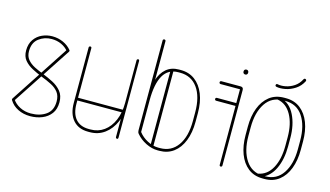

<svg xmlns="http://www.w3.org/2000/svg" viewBox="-79 -912 2010 1169"><g transform="rotate(15 926.5 -327.5)"><path d="M277 -446Q279 -449 283 -449Q286 -449 288 -448Q290 -447 291.5 -445.5Q293 -444 293 -441Q293 -440 291 -436L47 -64Q45 -59 40 -59Q35 -59 33 -61.5Q31 -64 31 -67Q31 -68 31.5 -69.5Q32 -71 33 -73ZM33 -61Q32 -62 31.5 -63.5Q31 -65 31 -67Q31 -70 33 -73Q35 -76 39 -76Q43 -76 46 -71Q63 -45 94 -29Q125 -13 163 -13Q220 -13 258.5 -40Q297 -67 297 -124Q297 -159 280.5 -181Q264 -203 235 -218Q206 -233 169 -247Q137 -260 106.5 -276Q76 -292 56.5 -315.5Q37 -339 37 -377Q37 -418 56.5 -446Q76 -474 106.5 -487.5Q137 -501 170 -501Q207 -501 239 -486.5Q271 -472 291 -447Q292 -446 292.5 -444.5Q293 -443 293 -441Q293 -439 291 -437Q289 -435 287 -434Q285 -433 284 -433Q280 -433 277 -436Q260 -458 232 -471Q204 -484 170 -484Q125 -484 90 -457.5Q55 -431 55 -377Q55 -345 72 -324.5Q89 -304 116.5 -290Q144 -276 176 -264Q206 -252 238.5 -235.5Q271 -219 293 -192.5Q315 -166 315 -124Q315 -80 294 -52Q273 -24 238.5 -10Q204 4 163 4Q121 4 86.5 -13Q52 -30 33 -61Z M718 -9Q718 -5 716.5 -2.5Q715 0 711 0Q707 0 704.5 -2.5Q702 -5 702 -9V-493Q702 -496 704.5 -498.5Q707 -501 711 -501Q715 -501 716.5 -498.5Q718 -496 718 -493ZM702 -224Q702 -228 704.5 -230.5Q707 -233 711 -233Q715 -233 716.5 -230.5Q718 -228 718 -224Q718 -158 695.5 -106.5Q673 -55 633 -25.5Q593 4 540 4H529Q468 4 434 -35Q400 -74 400 -143V-493Q400 -496 402.5 -498.5Q405 -501 409 -501Q413 -501 415 -498.5Q417 -496 417 -493V-143Q417 -80 446 -46.5Q475 -13 529 -13H540Q588 -13 624.5 -39.5Q661 -66 681.5 -114Q702 -162 702 -224ZM409 -163Q405 -163 402.5 -165.5Q400 -168 400 -171Q400 -175 402.5 -177.5Q405 -180 409 -180H706Q710 -180 712.5 -177.5Q715 -175 715 -171Q715 -168 712.5 -165.5Q710 -163 706 -163Z M1146 -224Q1146 -155 1125.5 -103.5Q1105 -52 1067.5 -24Q1030 4 978 4H967Q931 4 893.5 -14.5Q856 -33 831 -63Q827 -68 825.5 -73Q824 -78 824 -85V-278Q824 -350 839.5 -400.5Q855 -451 887 -478Q919 -505 967 -505H978Q1030 -505 1067.5 -477Q1105 -449 1125.5 -398Q1146 -347 1146 -278ZM1129 -224V-278Q1129 -377 1089 -432.5Q1049 -488 978 -488H967Q903 -488 872.5 -434.5Q842 -381 842 -278V-78Q864 -49 898.5 -31Q933 -13 967 -13H978Q1049 -13 1089 -69.5Q1129 -126 1129 -224ZM842 -278Q842 -274 839.5 -271.5Q837 -269 833 -269Q829 -269 826.5 -271.5Q824 -274 824 -278V-651Q824 -654 826.5 -656.5Q829 -659 833 -659Q837 -659 839.5 -656.5Q842 -654 842 -651ZM936 -14Q936 -10 933.5 -7.5Q931 -5 927 -5Q923 -5 920.5 -7.5Q918 -10 918 -14V-486Q918 -490 920.5 -492.5Q923 -495 927 -495Q931 -495 933.5 -492.5Q936 -490 936 -486Z M1234 -485Q1230 -485 1227.5 -487.5Q1225 -490 1225 -494Q1225 -498 1227.5 -500.5Q1230 -503 1234 -503H1355Q1373 -503 1373 -485V-9Q1373 -5 1370.5 -2.5Q1368 0 1364 0Q1360 0 1358 -2.5Q1356 -5 1356 -9V-485ZM1234 -380Q1230 -380 1227.5 -382.5Q1225 -385 1225 -389Q1225 -393 1227.5 -395.5Q1230 -398 1234 -398H1364Q1368 -398 1370.5 -395.5Q1373 -393 1373 -389Q1373 -385 1370.5 -382.5Q1368 -380 1364 -380ZM1349 -597Q1349 -603 1353 -607Q1357 -611 1364 -611Q1370 -611 1374 -607Q1378 -603 1378 -597V-594Q1378 -588 1374 -584Q1370 -580 1364 -580Q1357 -580 1353 -584Q1349 -588 1349 -594Z M1461 -278Q1461 -344 1480.5 -395Q1500 -446 1537.5 -475.5Q1575 -505 1630 -505H1641Q1695 -505 1732.5 -475.5Q1770 -446 1789.5 -395Q1809 -344 1809 -278V-224Q1809 -158 1789.5 -106.5Q1770 -55 1732.5 -25.5Q1695 4 1641 4H1630Q1575 4 1537.5 -25.5Q1500 -55 1480.5 -106.5Q1461 -158 1461 -224ZM1479 -278V-224Q1479 -130 1518 -71.5Q1557 -13 1630 -13H1641Q1713 -13 1752 -71.5Q1791 -130 1791 -224V-278Q1791 -372 1752.5 -430Q1714 -488 1641 -488H1630Q1556 -488 1517.5 -430Q1479 -372 1479 -278ZM1594 -484 1611 -498Q1669 -482 1699 -421Q1729 -360 1729 -278V-224Q1729 -143 1701 -83.5Q1673 -24 1619 -4L1594 -17Q1651 -27 1681.5 -83Q1712 -139 1712 -224V-278Q1712 -362 1681 -418Q1650 -474 1594 -484ZM1714 -644Q1716 -647 1718.5 -648.5Q1721 -650 1724 -649Q1728 -648 1730 -645Q1732 -642 1731 -638Q1731 -638 1731 -637.5Q1731 -637 1731 -637Q1714 -603 1684 -583.5Q1654 -564 1622 -558Q1590 -552 1566 -557Q1562 -558 1560 -561Q1558 -564 1559 -567Q1560 -571 1562.5 -573Q1565 -575 1569 -574Q1591 -569 1619.5 -574.5Q1648 -580 1673.5 -597Q1699 -614 1714 -644Z"/></g></svg>

Font: Libertine-Super Thin
Style: Regular
Weight: 100
Designer: Bastien Sozeau
Foundry: NBR — Bastien Sozeau
Version: Version 2.003;gftools[0.9.33]